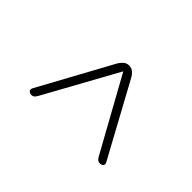

<svg xmlns="http://www.w3.org/2000/svg" viewBox="-60 -822 739 739"><g transform="rotate(45 309.5 -453.0)"><path d="M317 -626H317.5Q332 -626 341.8 -616.5Q351.5 -607 355 -600L517.5 -301.5Q520.5 -296.5 520.5 -292.5Q520.5 -286.5 515.8 -283Q511 -279.5 504 -279.5Q498 -279.5 493.8 -282Q489.5 -284.5 486.8 -288.2Q484 -292 481.5 -296.5L317 -594L153 -296.5Q149.5 -290 144.5 -284.8Q139.5 -279.5 131 -279.5Q124.5 -279.5 119.2 -283Q114 -286.5 114 -293Q114 -297 116.5 -301.5L279.5 -600Q283.5 -607 293.2 -616.5Q303 -626 317 -626Z"/></g></svg>

Font: Sono ExtraLight Monospace ExtraLight
Style: Regular
Weight: 250
Version: Version 2.112